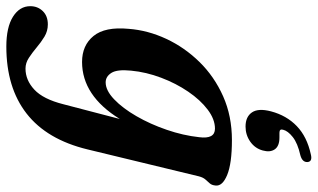

<svg xmlns="http://www.w3.org/2000/svg" viewBox="-270 -534 1003 606"><g transform="rotate(90 231.0 -231.5)"><path d="M400 -6.5Q369 121.5 287 185.5Q205 249.5 75.5 249.5Q14.5 249.5 -18.8 228.5Q-52 207.5 -52 174Q-52 150.5 -36.5 134.5Q-21 118.5 5.5 118.5Q26.5 118.5 44.2 129.2Q62 140 78.2 153.8Q94.5 167.5 110.8 178.2Q127 189 145 189Q181.5 189 211.5 161Q241.5 133 257.5 69.5L304 -108.5Q230.5 10.5 124 10.5Q71.5 10.5 42 -25.8Q12.5 -62 19.5 -136.5Q24 -197 51 -255Q78 -313 124 -360Q170 -407 232.5 -434.8Q295 -462.5 370.5 -462.5Q444.5 -462.5 480.8 -447.5Q517 -432.5 514 -410.5Q513 -399 507.2 -392.5Q501.5 -386 495 -378.8Q488.5 -371.5 485 -358ZM151.5 -144.5Q147 -100.5 158.5 -82.2Q170 -64 188.5 -64Q214 -64 242 -90.8Q270 -117.5 295.2 -161.2Q320.5 -205 338.2 -256.8Q356 -308.5 361.5 -359Q368 -409 334.5 -409Q305 -409 274.5 -386Q244 -363 217.8 -324.5Q191.5 -286 173.8 -239Q156 -192 151.5 -144.5ZM362.5 -612.5Q389.5 -612.5 399.8 -597.8Q410 -583 403.5 -560Q397 -535.5 375.8 -520.5Q354.5 -505.5 328 -505.5Q297 -505.5 283.2 -525.8Q269.5 -546 280 -586Q293 -635 326.5 -667.2Q360 -699.5 415.5 -711.5Q439 -717.5 440 -700.5Q440.5 -684.5 418.5 -678.5Q380.5 -670 361 -654.5Q341.5 -639 338 -624Q334.5 -612.5 347.5 -612.5Z"/></g></svg>

Font: Fraunces 72pt S050 SemiBold
Style: Italic
Weight: 600
Italic angle: -16°
Version: Version 1.000; ttfautohint (v1.8.3)